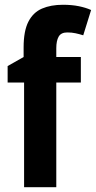

<svg xmlns="http://www.w3.org/2000/svg" viewBox="-20 -785 402 805"><path d="M319 -439H216V0H81V-439H12V-508L79 -546V-586Q79 -655 99 -694Q119 -733 156 -749Q193 -765 244 -765Q281 -765 310.5 -759Q340 -753 362 -743L329 -637Q313 -642 297 -645.5Q281 -649 262 -649Q236 -649 226 -631.5Q216 -614 216 -583V-546H319Z"/></svg>

Font: Noto Sans Tamil Condensed
Style: Bold
Weight: 700
Width: 3
Designer: Jelle Bosma - Monotype Design Team
Foundry: Monotype Imaging Inc.
Version: Version 2.004; ttfautohint (v1.8.4.7-5d5b)